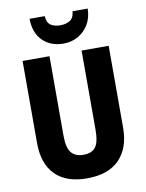

<svg xmlns="http://www.w3.org/2000/svg" viewBox="-101 -1015 834 1096"><g transform="rotate(-10 316.0 -467.0)"><path d="M566 -239Q566 -122 502 -56Q438 10 314 10Q194 10 130.5 -54Q67 -118 67 -238V-714H223V-254Q223 -182 247 -154Q271 -126 317 -126Q365 -126 387 -154.5Q409 -183 409 -255V-714H566ZM485 -944Q484 -891 461 -852.5Q438 -814 400 -792.5Q362 -771 315 -771Q242 -771 195.5 -816Q149 -861 148 -944H236Q238 -906 259.5 -891.5Q281 -877 315 -877Q347 -877 370.5 -891Q394 -905 397 -944Z"/></g></svg>

Font: Noto Sans Kannada Condensed ExtraBold
Style: Regular
Weight: 800
Width: 3
Designer: Jelle Bosma - Monotype Design Team
Foundry: Monotype Imaging Inc.
Version: Version 2.005; ttfautohint (v1.8.4.7-5d5b)